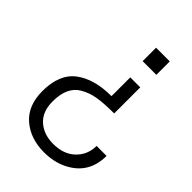

<svg xmlns="http://www.w3.org/2000/svg" viewBox="-215 -638 911 911"><g transform="rotate(45 240.5 -182.5)"><path d="M255 181Q163 181 103.5 129.5Q44 78 44 -19Q44 -133 111 -183.5Q178 -234 293 -234V-360H360V-185Q293 -185 250 -178Q207 -171 172 -150Q113 -115 113 -19Q113 50 153.5 86Q194 122 257 122Q328 122 369 82Q410 42 410 -17H477Q477 104 371 156Q320 181 255 181ZM372 -456H280V-546H372Z"/></g></svg>

Font: Ulagadi Sans Light
Style: Regular
Weight: 300
Designer: Ninad Kale (Devanagari), Jonny Pinhorn (Latin)
Foundry: Indian Type Foundry
Version: Version 3.01;March 29, 2020;FontCreator 12.0.0.2522 64-bit; 